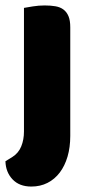

<svg xmlns="http://www.w3.org/2000/svg" viewBox="-27 -508 334 705"><path d="M19 68Q41 54 51 29.5Q61 5 61 -25V-479Q72 -481 93.5 -484.5Q115 -488 137 -488Q159 -488 176.5 -485Q194 -482 206 -473Q218 -464 224.5 -448.5Q231 -433 231 -408V-9Q231 33 221 67Q211 101 192.5 125.5Q174 150 147.5 163.5Q121 177 88 177Q44 177 19 150.5Q-6 124 -7 84Z"/></svg>

Font: Baloo Bhai
Style: Regular
Weight: 400
Designer: Supriya Tembe, Noopur Datye and Ek Type
Foundry: Ek Type
Version: Version 1.443;PS 1.000;hotconv 16.6.51;makeotf.lib2.5.65220;